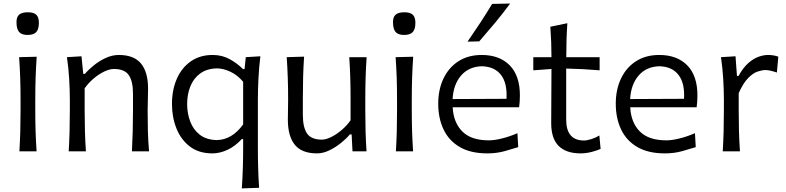

<svg xmlns="http://www.w3.org/2000/svg" viewBox="-20 -838 4354 1063"><path d="M87.4 0Q90.8 -58.1 92.3 -111.8Q93.8 -165.5 93.8 -230V-282.7Q93.8 -352.5 91.8 -408.2Q89.8 -463.9 85.9 -521.5L183.1 -523.9Q179.2 -465.3 177.2 -409.2Q175.3 -353 175.3 -282.7V-230Q175.3 -165.5 177 -111.8Q178.7 -58.1 182.6 0ZM132.8 -644.5Q100.1 -644.5 85.7 -660.9Q71.3 -677.2 71.3 -716.3Q71.3 -744.1 86.2 -757.1Q101.1 -770 134.3 -770Q167 -770 181.2 -756.1Q195.3 -742.2 195.3 -711.9Q195.3 -676.3 180.7 -660.4Q166 -644.5 132.8 -644.5Z M360.4 0Q363.8 -58.1 365.2 -111.8Q366.7 -165.5 366.7 -230V-282.7Q366.7 -340.3 363 -400.9Q359.4 -461.4 350.6 -521.5L431.2 -526.4L440.9 -429.2H450.2Q470.2 -452.6 500.2 -476.8Q530.3 -501 565.9 -517.3Q601.6 -533.7 637.7 -533.7Q722.2 -533.7 761 -485.8Q799.8 -438 799.8 -347.2Q799.8 -313 798.6 -283.2Q797.4 -253.4 797.4 -230Q797.4 -165.5 798.8 -111.8Q800.3 -58.1 805.2 0H710.4Q713.4 -58.1 714.8 -111.3Q716.3 -164.6 716.3 -226.6V-319.8Q716.3 -387.7 693.1 -421.9Q669.9 -456.1 610.4 -456.1Q586.9 -456.1 557.1 -441.9Q527.3 -427.7 498.8 -403.6Q470.2 -379.4 448.7 -349.1V-226.6Q448.7 -164.6 450.2 -111.3Q451.7 -58.1 455.6 0Z M1318.8 205.1Q1322.8 147 1324.5 91.8Q1326.2 36.6 1326.2 -25.4V-67.9H1318.4Q1282.7 -28.8 1240.2 -8.8Q1197.8 11.2 1155.8 11.2Q1081.1 11.2 1031.5 -26.6Q981.9 -64.5 957 -126.7Q932.1 -189 932.1 -262.2Q932.1 -339.8 958.7 -401.1Q985.4 -462.4 1035.9 -498Q1086.4 -533.7 1157.7 -533.7Q1210 -533.7 1252.4 -510Q1294.9 -486.3 1325.2 -455.6H1334L1340.8 -521.5L1421.4 -526.4Q1414.1 -465.3 1410.9 -403.3Q1407.7 -341.3 1407.7 -282.7V-28.8Q1407.7 36.1 1409.2 89.8Q1410.6 143.6 1414.6 201.7ZM1179.7 -62.5Q1265.1 -64 1326.2 -149.4V-385.3Q1294.9 -422.4 1256.1 -440.7Q1217.3 -459 1181.2 -459.5Q1125 -458 1088.6 -431.4Q1052.2 -404.8 1034.2 -360.6Q1016.1 -316.4 1016.1 -261.7Q1016.1 -210 1033.2 -165Q1050.3 -120.1 1086.2 -92Q1122.1 -64 1179.7 -62.5Z M1734.9 11.2Q1650.9 11.2 1612.3 -36.4Q1573.7 -84 1573.7 -175.3Q1573.7 -209 1574.5 -234.9Q1575.2 -260.7 1575.2 -285.2Q1575.2 -353 1573.2 -408.4Q1571.3 -463.9 1567.4 -521.5L1663.6 -524.4Q1659.7 -466.8 1658.2 -411.4Q1656.7 -356 1656.7 -293.9V-201.7Q1656.7 -133.8 1679.7 -99.4Q1702.6 -64.9 1762.2 -64.9Q1784.2 -64.9 1813.2 -79.1Q1842.3 -93.3 1871.1 -117.7Q1899.9 -142.1 1920.9 -171.9V-293.9Q1920.9 -356 1919.2 -409.9Q1917.5 -463.9 1913.6 -521.5H2009.8Q2005.9 -463.9 2004.2 -408.4Q2002.4 -353 2002.4 -285.2V-230Q2002.4 -165.5 2003.9 -111.8Q2005.4 -58.1 2009.3 0H1931.6L1926.8 -93.8H1917Q1897.5 -70.3 1867.4 -46.1Q1837.4 -22 1803 -5.4Q1768.6 11.2 1734.9 11.2Z M2171.9 0Q2175.3 -58.1 2176.8 -111.8Q2178.2 -165.5 2178.2 -230V-282.7Q2178.2 -352.5 2176.3 -408.2Q2174.3 -463.9 2170.4 -521.5L2267.6 -523.9Q2263.7 -465.3 2261.7 -409.2Q2259.8 -353 2259.8 -282.7V-230Q2259.8 -165.5 2261.5 -111.8Q2263.2 -58.1 2267.1 0ZM2217.3 -644.5Q2184.6 -644.5 2170.2 -660.9Q2155.8 -677.2 2155.8 -716.3Q2155.8 -744.1 2170.7 -757.1Q2185.5 -770 2218.8 -770Q2251.5 -770 2265.6 -756.1Q2279.8 -742.2 2279.8 -711.9Q2279.8 -676.3 2265.1 -660.4Q2250.5 -644.5 2217.3 -644.5Z M2678.2 11.2Q2585.4 11.2 2525.1 -24.2Q2464.8 -59.6 2435.5 -121.8Q2406.2 -184.1 2406.2 -263.7Q2406.2 -342.3 2435.3 -403.3Q2464.4 -464.4 2518.3 -499Q2572.3 -533.7 2647 -533.7Q2745.6 -533.7 2802 -476.3Q2858.4 -418.9 2858.4 -310.1Q2858.4 -274.4 2854 -244.1H2486.3Q2490.7 -159.2 2539.6 -110.1Q2588.4 -61 2686.5 -61Q2718.3 -61 2760.7 -71.8Q2803.2 -82.5 2844.7 -100.6L2849.1 -23.4Q2817.9 -13.7 2773.9 -1.2Q2730 11.2 2678.2 11.2ZM2784.2 -291Q2789.1 -377.4 2753.7 -423.3Q2718.3 -469.2 2647.9 -471.2Q2575.2 -469.2 2532.7 -419.7Q2490.2 -370.1 2485.8 -289.6ZM2568.4 -607.4Q2604.5 -659.7 2638.9 -711.9Q2673.3 -764.2 2704.6 -816.4L2804.2 -818.4Q2765.1 -764.6 2721.7 -712.6Q2678.2 -660.6 2633.3 -608.9Z M3194.3 11.2Q3114.7 11.2 3073.2 -29.8Q3031.7 -70.8 3031.7 -156.2Q3031.7 -239.3 3032.5 -316.7Q3033.2 -394 3033.2 -456.1L2932.6 -448.7V-521.5H3033.2Q3033.2 -606.9 3026.9 -689.9L3121.1 -709.5Q3117.7 -657.2 3116.5 -615.2Q3115.2 -573.2 3115.2 -521.5H3299.8V-448.7Q3253.9 -452.6 3207 -455.1Q3160.2 -457.5 3114.7 -458.5V-175.3Q3114.7 -60.1 3213.4 -60.1Q3229.5 -60.1 3254.2 -67.9Q3278.8 -75.7 3298.3 -87.9L3305.2 -13.7Q3289.1 -5.9 3257.3 2.7Q3225.6 11.2 3194.3 11.2Z M3661.1 11.2Q3568.4 11.2 3508.1 -24.2Q3447.8 -59.6 3418.5 -121.8Q3389.2 -184.1 3389.2 -263.7Q3389.2 -342.3 3418.2 -403.3Q3447.3 -464.4 3501.2 -499Q3555.2 -533.7 3629.9 -533.7Q3728.5 -533.7 3784.9 -476.3Q3841.3 -418.9 3841.3 -310.1Q3841.3 -274.4 3836.9 -244.1H3469.2Q3473.6 -159.2 3522.5 -110.1Q3571.3 -61 3669.4 -61Q3701.2 -61 3743.7 -71.8Q3786.1 -82.5 3827.6 -100.6L3832 -23.4Q3800.8 -13.7 3756.8 -1.2Q3712.9 11.2 3661.1 11.2ZM3767.1 -291Q3772 -377.4 3736.6 -423.3Q3701.2 -469.2 3630.9 -471.2Q3558.1 -469.2 3515.6 -419.7Q3473.1 -370.1 3468.8 -289.6Z M3981.4 0Q3984.9 -58.1 3986.3 -111.8Q3987.8 -165.5 3987.8 -230V-282.7Q3987.8 -340.3 3984.1 -400.9Q3980.5 -461.4 3971.7 -521.5L4052.2 -526.4L4060.1 -417.5H4068.8Q4094.7 -464.4 4123.8 -489.5Q4152.8 -514.6 4180.9 -524.2Q4209 -533.7 4231.4 -533.7Q4262.7 -533.7 4289.1 -524.4L4281.2 -436.5Q4265.6 -441.9 4248.5 -446Q4231.4 -450.2 4217.8 -450.2Q4199.7 -450.2 4174.6 -441.9Q4149.4 -433.6 4122.3 -406.2Q4095.2 -378.9 4069.8 -322.3V-226.6Q4069.8 -164.6 4071.3 -111.3Q4072.8 -58.1 4076.7 0Z"/></svg>

Font: Pinar DS4-Regular
Style: Regular
Weight: 400
Designer: Amin Abedi
Version: Version 2.000